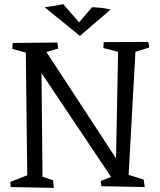

<svg xmlns="http://www.w3.org/2000/svg" viewBox="-20 -905 773 930"><path d="M30 0ZM676 -35 681 1 471 -3 468 -28 518 -48 181 -551 186 -49 237 -32 241 5 32 1 30 -24 112 -56 105 -650 40 -668 41 -697 258 -699 262 -670 205 -653 542 -138 552 -654 481 -672 482 -701 698 -702 703 -675 636 -654 603 -58ZM366 -732 196 -870 246 -877 286 -885 363 -797 426 -870 473 -867 516 -859 367 -731H366Z"/></svg>

Font: Underdog
Style: Regular
Weight: 400
Designer: Sergey Steblina
Foundry: Sergey Steblina, Jovanny Lemonad
Version: Version 1.001; ttfautohint (v0.9)